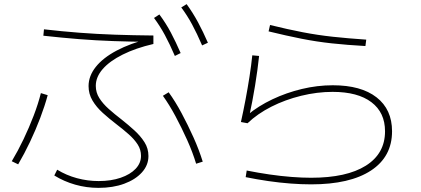

<svg xmlns="http://www.w3.org/2000/svg" viewBox="-20 -875 2040 930"><path d="M457 35Q399 35 344.5 19.5Q290 4 243 -25L257 -53Q301 -26 352.5 -12Q404 2 458 2Q518 2 564.5 -14Q611 -30 637 -57.5Q663 -85 663 -120Q663 -150 647 -175Q631 -200 604 -224Q577 -248 543 -274Q509 -300 478 -328Q447 -356 428 -388Q409 -420 409 -458Q409 -507 444 -551Q479 -595 545 -630Q611 -665 702 -688L715 -672Q614 -673 529 -676Q444 -679 362.5 -685.5Q281 -692 190 -702L193 -733Q280 -723 364.5 -716.5Q449 -710 537 -707Q625 -704 723 -703V-662Q637 -642 574 -610.5Q511 -579 477.5 -540.5Q444 -502 444 -459Q444 -427 461 -400Q478 -373 506.5 -347.5Q535 -322 569 -296Q602 -270 631.5 -243Q661 -216 680 -186Q699 -156 699 -119Q699 -75 667.5 -40Q636 -5 581.5 15Q527 35 457 35ZM37 -94Q67 -144 94 -200.5Q121 -257 143 -314.5Q165 -372 178 -424L211 -414Q197 -362 175 -304Q153 -246 125.5 -188Q98 -130 68 -79ZM930 -82Q913 -138 886.5 -197Q860 -256 830 -312Q800 -368 769 -411L797 -428Q829 -384 859.5 -327Q890 -270 917 -210Q944 -150 962 -92ZM827 -604Q802 -662 778.5 -705.5Q755 -749 726 -788L752 -805Q784 -762 808 -716.5Q832 -671 855 -618ZM959 -655Q934 -713 910.5 -756.5Q887 -800 858 -839L884 -855Q915 -812 939.5 -766.5Q964 -721 987 -668Z M1487 18Q1440 18 1387 14Q1334 10 1279 2Q1224 -6 1170 -17L1175 -49Q1230 -38 1285 -30Q1340 -22 1391.5 -18Q1443 -14 1487 -14Q1659 -14 1752 -72.5Q1845 -131 1845 -239Q1845 -330 1779 -380Q1713 -430 1591 -430Q1516 -430 1438.5 -411Q1361 -392 1294 -358Q1227 -324 1179 -278L1147 -284Q1159 -338 1169.5 -393.5Q1180 -449 1188.5 -503.5Q1197 -558 1202 -607L1235 -604Q1228 -537 1215.5 -460.5Q1203 -384 1187 -311L1180 -319Q1232 -362 1299.5 -394Q1367 -426 1442 -444Q1517 -462 1592 -462Q1729 -462 1804 -403.5Q1879 -345 1879 -239Q1879 -116 1777 -49Q1675 18 1487 18ZM1750 -652Q1661 -657 1587 -665Q1513 -673 1440 -687.5Q1367 -702 1281 -723L1288 -754Q1373 -733 1445.5 -719Q1518 -705 1592 -697Q1666 -689 1754 -683Z"/></svg>

Font: M PLUS 2 ExtraLight
Style: Regular
Weight: 250
Designer: Coji Morishita
Foundry: UNDERFOREST DESIGN
Version: Version 1.001